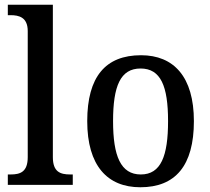

<svg xmlns="http://www.w3.org/2000/svg" viewBox="-20 -780 886 810"><path d="M13 0H287V-44H276C234 -44 203 -55 203 -117V-760H13V-716H25C60 -716 97 -707 97 -649V-117C97 -55 66 -44 25 -44H13Z M572 10C720 10 798 -81 798 -269C798 -456 713 -547 575 -547C425 -547 348 -456 348 -269C348 -81 433 10 572 10ZM574 -44C489 -44 457 -122 457 -269C457 -417 488 -491 573 -491C658 -491 689 -417 689 -269C689 -122 659 -44 574 -44Z"/></svg>

Font: Noto Serif Ethiopic SemiCondensed Medium
Style: Regular
Weight: 500
Width: 4
Designer: Monotype Design Team
Foundry: Monotype Imaging Inc.
Version: Version 2.102